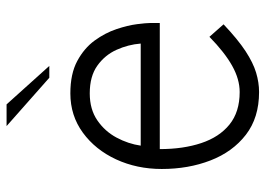

<svg xmlns="http://www.w3.org/2000/svg" viewBox="-132 -664 808 584"><g transform="rotate(-90 272.0 -372.0)"><path d="M284 12Q206 12 154 -28.2Q102 -68.5 76 -135.8Q50 -203 50 -284Q50 -359.5 79.2 -422.8Q108.5 -486 160.5 -524Q212.5 -562 280 -562Q339.5 -562 378.5 -541Q417.5 -520 440.8 -488Q464 -456 475.5 -421.5Q487 -387 490.5 -359.2Q494 -331.5 494 -320V-290H110.5Q110.5 -218.5 128.8 -163.8Q147 -109 185.2 -78Q223.5 -47 284 -47Q323 -47 363.8 -69.8Q404.5 -92.5 452 -139L490 -96Q444 -52.5 408.5 -29.2Q373 -6 343 3Q313 12 284 12ZM121 -348H431.5Q428.5 -386 412.5 -421.5Q396.5 -457 364.2 -480Q332 -503 280 -503Q231.5 -503 198 -480Q164.5 -457 145.5 -421.5Q126.5 -386 121 -348ZM327.5 -626 180.5 -756H246.5L363.5 -626Z"/></g></svg>

Font: Junction Light
Style: Regular
Weight: 300
Designer: Caroline Hadilaksono
Foundry: Caroline Hadilaksono, Tyler Finck, The League of Moveable Type
Version: Version 2.000; ttfautohint (v1.8.3)